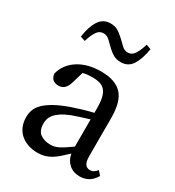

<svg xmlns="http://www.w3.org/2000/svg" viewBox="-175 -821 859 940"><g transform="rotate(30 254.5 -351.0)"><path d="M214 -53Q227 -53 237.5 -55.5Q248 -58 260 -64Q272 -70 287.5 -80Q303 -90 324 -105V-259Q298 -251 273 -243Q248 -235 232 -229Q199 -216 180 -203Q161 -190 150.5 -176.5Q140 -163 137 -150.5Q134 -138 134 -127Q134 -87 156.5 -70Q179 -53 214 -53ZM416 10Q380 10 356 -11Q332 -32 326 -67Q305 -47 288 -32Q271 -17 254 -7Q237 3 219 8Q201 13 179 13Q152 13 127.5 5Q103 -3 84.5 -18.5Q66 -34 55.5 -57.5Q45 -81 45 -112Q45 -133 52 -152.5Q59 -172 77.5 -190.5Q96 -209 128 -227Q160 -245 211 -263Q234 -271 264 -280Q294 -289 324 -296V-321Q324 -357 318.5 -380.5Q313 -404 301.5 -417.5Q290 -431 272.5 -436.5Q255 -442 230 -442Q219 -442 205.5 -441Q192 -440 176 -436L157 -371Q143 -323 105 -323Q63 -323 58 -364Q72 -421 124 -454.5Q176 -488 253 -488Q332 -488 370 -448.5Q408 -409 408 -314V-101Q408 -69 417.5 -55.5Q427 -42 444 -42Q457 -42 466 -48Q475 -54 483 -64L503 -42Q485 -13 463.5 -1.5Q442 10 416 10ZM80 -586Q88 -645 110.5 -680Q133 -715 175 -715Q200 -715 216.5 -705Q233 -695 248 -681Q265 -666 281 -649.5Q297 -633 317 -633Q340 -633 354 -654.5Q368 -676 379 -713L406 -703Q397 -645 375 -610Q353 -575 311 -575Q286 -575 269 -585Q252 -595 238 -608Q221 -624 205 -640Q189 -656 169 -656Q146 -656 132 -635Q118 -614 107 -577Z"/></g></svg>

Font: Source Serif Pro
Style: Regular
Weight: 400
Designer: Frank Grießhammer
Foundry: Adobe Systems Incorporated
Version: Version 2.000;PS 1.000;hotconv 16.6.51;makeotf.lib2.5.65220